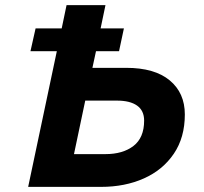

<svg xmlns="http://www.w3.org/2000/svg" viewBox="-20 -730 797 750"><path d="M90 0 202 -530H99L119 -619H221L240 -710H392L373 -619H464L445 -530H355L341 -465H473Q584 -465 643 -416Q702 -367 702 -283Q702 -193 659 -129.5Q616 -66 542 -33Q468 0 375 0ZM269 -128H392Q460 -128 501.5 -160Q543 -192 543 -259Q543 -298 515.5 -317.5Q488 -337 437 -337H313Z"/></svg>

Font: Geist
Style: Bold Italic
Weight: 700
Italic angle: -12°
Designer: Basement.studio, Andrés Briganti, Mateo Zaragoza
Foundry: Basement.studio, Vercel, Andrés Briganti, Guido Ferreyra, Mateo Zaragoza
Version: Version 1.500; ttfautohint (v1.8.4.7-5d5b)